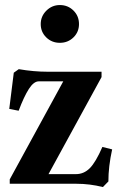

<svg xmlns="http://www.w3.org/2000/svg" viewBox="-20 -736 486 769"><path d="M143.1 -639.6Q143.1 -670.9 165.8 -693.4Q188.5 -715.8 219.7 -715.8Q252 -715.8 274.2 -693.8Q296.4 -671.9 296.4 -639.6Q296.4 -607.9 274.2 -586.2Q252 -564.5 219.7 -564.5Q187.5 -564.5 165.3 -586.2Q143.1 -607.9 143.1 -639.6ZM392.1 13.2Q339.4 0 286.1 0H19V-17.6L233.4 -410.2H135.3Q115.2 -410.2 95.7 -379.9Q75.7 -348.6 54.7 -292.5L17.1 -299.8L35.2 -444.8L55.2 -459Q115.2 -448.7 170.9 -448.7H386.7V-427.2L174.3 -38.6H284.2Q315.9 -38.6 339.6 -62.3Q363.3 -85.9 390.1 -147.5L429.2 -137.7Q414.1 -69.3 414.1 -9.3Z"/></svg>

Font: Elstob 8pt
Style: Bold
Weight: 700
Designer: Peter S. Baker
Version: Version 1.015